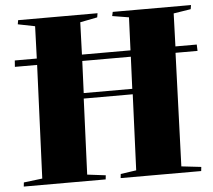

<svg xmlns="http://www.w3.org/2000/svg" viewBox="-52 -786 935 843"><g transform="rotate(-5 415.5 -365.0)"><path d="M19 0 21 -18 103 -28 124 -527H26L28 -555H125L130 -697L55 -712L58 -730H408L405 -712L329 -697L324 -555H538L544 -700L471 -712L475 -730H820L817 -712L741 -700L736 -555H830L831 -527H734L716 -28L803 -18L801 0H446L448 -18L517 -28L531 -362H315L301 -28L382 -18L380 0ZM317 -386H531L537 -527H323Z"/></g></svg>

Font: Literata 72pt ExtraBold
Style: Italic
Weight: 800
Italic angle: -2°
Designer: Latin by Veronika Burian and Jose Scaglione. Greek by Irene Vlachou. Cyrillic by Vera Evstafieva
Foundry: TypeTogether
Version: Version 3.002